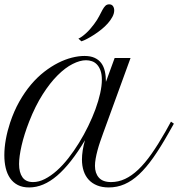

<svg xmlns="http://www.w3.org/2000/svg" viewBox="-48 -842 810 872"><path d="M-2 -285.2Q15.6 -337.9 40 -381.1Q64.5 -424.3 93 -458Q121.6 -491.7 153.1 -516.1Q184.6 -540.5 216.1 -556.4Q247.6 -572.3 278.1 -580.1Q308.6 -587.9 335.4 -587.9Q363.3 -587.9 381.8 -579.3Q400.4 -570.8 411.9 -555.4Q423.3 -540 428.2 -518.3Q433.1 -496.6 433.1 -470.2L472.7 -578.6H544.9L420.4 -236.8Q413.6 -217.8 406.7 -198Q399.9 -178.2 394.8 -158.9Q389.6 -139.6 386.5 -121.8Q383.3 -104 383.3 -88.9Q383.3 -55.2 401.1 -35.2Q418.9 -15.1 456.5 -15.1Q489.3 -15.1 519.8 -29.3Q550.3 -43.5 580.3 -72Q610.4 -100.6 640.6 -143.8Q670.9 -187 703.6 -244.6L728.5 -289.6L741.7 -280.3L716.3 -235.4Q680.7 -172.4 648.2 -126.2Q615.7 -80.1 583.5 -50Q551.3 -20 517.6 -5.4Q483.9 9.3 445.8 9.3Q416 9.3 393.3 0.2Q370.6 -8.8 355.2 -25.4Q339.8 -42 332 -65.4Q324.2 -88.9 324.2 -117.7Q324.2 -136.7 327.6 -158.9Q331.1 -181.2 337.9 -205.1Q273.9 -97.7 211.4 -44.2Q148.9 9.3 84.5 9.3Q54.2 9.3 33 -1.7Q11.7 -12.7 -2 -32.5Q-15.6 -52.2 -22 -78.9Q-28.3 -105.5 -28.3 -137.2Q-28.3 -171.4 -21.5 -209.2Q-14.6 -247.1 -2 -285.2ZM102.1 -15.1Q128.4 -15.1 155.8 -29.1Q183.1 -43 210.2 -67.1Q237.3 -91.3 262.7 -123.8Q288.1 -156.2 310.8 -193.1Q333.5 -230 352.5 -269Q371.6 -308.1 385.5 -345.9Q399.4 -383.8 407 -418.2Q414.6 -452.6 414.6 -480Q414.6 -504.9 408.4 -521.7Q402.3 -538.6 392.3 -549.1Q382.3 -559.6 369.4 -564Q356.4 -568.4 342.8 -568.4Q315.4 -568.4 282 -551.5Q248.5 -534.7 213.9 -500.2Q179.2 -465.8 145.8 -413.3Q112.3 -360.8 84.5 -290Q61.5 -231 50 -180.7Q38.6 -130.4 38.6 -96.7Q38.6 -58.6 54 -36.9Q69.3 -15.1 102.1 -15.1ZM308.1 -666.5Q323.2 -673.3 342.5 -690.9Q361.8 -708.5 378.9 -731.9Q393.6 -751.5 402.1 -768.1Q410.6 -784.7 417.2 -796.9Q423.8 -809.1 430.7 -815.7Q437.5 -822.3 447.8 -822.3Q459.5 -822.3 465.1 -814.2Q470.7 -806.2 470.7 -794.9Q470.7 -780.8 462.6 -765.6Q454.6 -750.5 441.9 -736.1Q429.2 -721.7 412.8 -708.5Q396.5 -695.3 379.9 -684.6Q363.3 -673.8 347.9 -665.8Q332.5 -657.7 321.8 -654.3Z"/></svg>

Font: Petit Formal Script
Style: Regular
Weight: 400
Version: Version 1.001; ttfautohint (v0.8) -G 200 -r 50